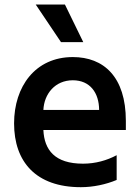

<svg xmlns="http://www.w3.org/2000/svg" viewBox="-20 -799 601 829"><path d="M339.5 -617.2 260.3 -779.5H134.2L243.3 -617.2ZM523.4 -277C523.4 -468 427.2 -552.6 294.4 -552.6C132.1 -552.6 40.8 -425.1 40.8 -266.3C40.8 -100.9 134.6 9.2 329.2 9.2C382.8 9.2 437.9 -2.8 483.7 -22V-128.9C441.8 -106.5 392.4 -92.3 338.4 -92.3C216.6 -92.3 171.2 -151.6 167.3 -237.6H523.4ZM167.3 -324.2C170.5 -393.8 218 -452.4 294.4 -452.4C368.6 -452.4 407.7 -398.4 408 -324.2Z"/></svg>

Font: TID UI Semi Bold
Style: Regular
Weight: 600
Designer: The TID Project Authors
Foundry: Bakken & Bæck
Version: Version 1.001;hotconv 1.0.109;makeotfexe 2.5.65596